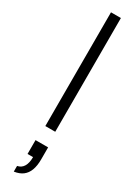

<svg xmlns="http://www.w3.org/2000/svg" viewBox="-269 -738 764 1057"><g transform="rotate(30 113.0 -209.5)"><path d="M81 0V-723H144V0ZM56 304V268Q82 263 95 241Q108 219 108 182H73V94H153V170Q153 211 142.5 239Q132 267 111 283Q90 299 56 304Z"/></g></svg>

Font: Archivo Expanded ExtraLight
Style: Regular
Weight: 250
Width: 7
Designer: Hector Gatti
Foundry: Omnibus-Type
Version: Version 2.001